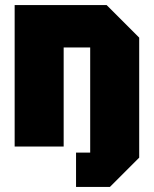

<svg xmlns="http://www.w3.org/2000/svg" viewBox="-20 -580 609 760"><path d="M38 0V-560H402L531 -431V44L415 160H281V24H337V-392H232V0Z"/></svg>

Font: Tektur SemiCondensed ExtraBold
Style: Regular
Weight: 800
Width: 4
Designer: Adam Jagosz
Foundry: Adam Jagosz
Version: Version 1.005;gftools[0.9.30]